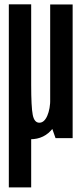

<svg xmlns="http://www.w3.org/2000/svg" viewBox="-20 -618 370 859"><path d="M19.5 220.5H119.5V-89L19.5 -598.5ZM228.5 0H305V-598H204.5V-68ZM119.5 -598.5H19.5V-239Q19.5 -136.5 30.2 -65.8Q41 5 115.5 5Q179 5 216.8 -44.5Q254.5 -94 254.5 -162L205 -177Q205 -131 191.5 -100Q178 -69 156 -69Q133.5 -69 126.5 -104Q119.5 -139 119.5 -239.5Z"/></svg>

Font: Anybody ExtraCondensed Medium
Style: Regular
Weight: 500
Width: 2
Version: Version 1.113;gftools[0.9.25]